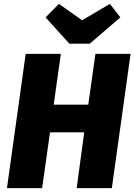

<svg xmlns="http://www.w3.org/2000/svg" viewBox="-20 -974 696 994"><path d="M16 0 113 -695H295L258 -432H437L474 -695H656L559 0H377L416 -289H239L198 0ZM603 -884 445 -748H339L216 -884L285 -954L405 -869L549 -954Z"/></svg>

Font: Trujillo ExtraBold
Style: Italic
Weight: 800
Italic angle: -8°
Designer: Fira Sans original fonts by bBox Type GmbH, Carrois Corporate GbR, & Edenspiekermann AG / Changes by Cristiano Sobral
Foundry: Fira Sans original fonts by bBox Type GmbH, Carrois Corporate GbR, & Edenspiekermann AG / Changes by Cristiano Sobral
Version: Version 4.301;July 28, 2020;FontCreator 13.0.0.2655 64-bit